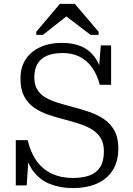

<svg xmlns="http://www.w3.org/2000/svg" viewBox="-20 -948 682 985"><path d="M354 -35Q406 -35 441 -48.5Q476 -62 494.5 -92Q513 -122 513 -171Q513 -213 496 -240.5Q479 -268 450 -285Q421 -302 385 -313.5Q349 -325 311 -335Q267 -346 226.5 -360Q186 -374 154 -396.5Q122 -419 103.5 -454.5Q85 -490 85 -544Q85 -602 111 -642.5Q137 -683 185 -705.5Q233 -728 298 -728Q354 -728 396 -710.5Q438 -693 466.5 -654Q495 -615 507 -552L486 -575L497 -715H550V-513H492Q478 -566 452 -602Q426 -638 388.5 -657Q351 -676 301 -676Q252 -676 219.5 -661.5Q187 -647 171.5 -619Q156 -591 156 -551Q156 -513 171.5 -488Q187 -463 214 -447.5Q241 -432 276.5 -421Q312 -410 354 -399Q396 -388 437.5 -374Q479 -360 513 -337Q547 -314 567 -278Q587 -242 587 -187Q587 -118 557 -72.5Q527 -27 474.5 -5Q422 17 355 17Q289 17 236.5 -4Q184 -25 150 -70.5Q116 -116 102 -190L128 -164L117 3H61V-229H122Q137 -165 168 -122Q199 -79 246 -57Q293 -35 354 -35ZM364 -928H287L166 -785V-769H200L349 -886L294 -884L445 -769H486V-785Z"/></svg>

Font: Roboto Serif Light
Style: Regular
Weight: 300
Designer: Greg Gazdowicz
Foundry: Commercial Type
Version: Version 1.008